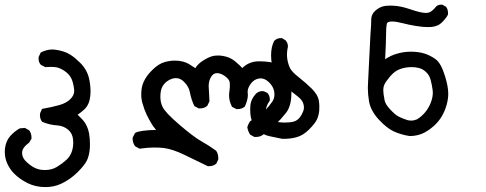

<svg xmlns="http://www.w3.org/2000/svg" viewBox="-27 -467 2047 808"><path d="M-6.8 172.9Q-6.8 166 -6.3 159.2Q-2.4 126.5 16.1 105.5Q34.2 85.4 56.2 73.2L77.6 71.3L95.2 81.1L96.2 82Q105.5 94.7 105.5 111.3Q105.5 112.8 105.5 116.7L95.7 133.3Q86.9 139.6 80.1 146.5Q65.9 160.6 65.9 176.8Q65.9 198.2 85.9 215.8Q107.4 235.4 127 242.7Q142.6 248.5 162.1 248.5Q190.4 248.5 211.7 235.8Q232.9 223.1 251 207Q268.6 191.9 275.9 168.9Q281.2 151.9 281.2 133.3Q281.2 126.5 280.3 119.1Q277.8 93.8 259 78.1Q240.2 62.5 212.4 60.5Q180.7 58.6 149.9 45.4L148.9 43.5Q141.1 32.2 141.1 18.1Q141.1 11.2 142.1 8.8L149.9 -8.8Q189.9 -15.6 221.2 -24.4Q253.4 -33.2 270.5 -51.3Q285.2 -66.9 285.2 -84Q285.2 -85.9 285.2 -87.9Q283.2 -109.9 276.4 -129.4Q269.5 -147.9 254.4 -160.9Q239.3 -173.8 221.2 -180.7Q209 -185.5 186.5 -185.5Q176.8 -185.5 163.6 -184.6L145.5 -193.8L144.5 -194.8Q135.3 -205.1 135.3 -220.2Q135.3 -223.1 135.7 -227.5L144.5 -246.1Q169.9 -258.8 192.9 -258.8Q199.7 -258.8 206.1 -257.8Q243.7 -252.4 266.6 -238.3Q277.8 -231.4 288.6 -222.7Q303.2 -210 310.5 -202.6Q338.9 -174.3 347.7 -137.2Q354 -108.9 354 -83Q354 -73.2 353 -63Q349.1 -26.4 328.1 -6.8Q313.5 6.8 299.8 15.6Q309.1 24.4 321.8 38.1Q341.3 60.1 347.7 93.8Q351.6 116.7 351.6 138.7Q351.6 147.9 351.1 156.7Q348.6 187.5 338.9 208Q328.6 229 298.3 258.8Q268.1 288.6 230.5 306.2Q200.2 320.3 164.1 320.3Q122.6 320.3 89.4 303.7Q56.6 287.6 32.7 263.7Q14.6 245.6 3.9 221.9Q-6.8 198.2 -6.8 172.9Z M847.7 232.4Q797.4 208 749 184.6Q700.7 161.1 662.6 155.8Q644 153.8 620.4 153.8Q596.7 153.8 560.1 158.7L541.5 148.4Q531.2 133.8 531.2 117.2Q531.2 115.7 531.2 112.3L541 93.3L543 91.8Q560.1 81.5 629.9 79.6Q619.6 67.9 613.3 57.6Q601.6 39.1 591.1 17.6Q580.6 -3.9 572.8 -31.7Q567.4 -49.3 567.4 -69.3Q567.4 -81.5 569.3 -94.7Q575.2 -133.8 612.8 -171.4Q640.6 -199.2 667 -206.1Q688.5 -211.9 709 -211.9Q744.1 -211.9 768.6 -197.3Q782.2 -188.5 794.9 -180.2Q802.7 -192.9 816.4 -204.1Q834 -217.8 856 -227.1Q871.1 -233.4 890.6 -233.4Q899.9 -233.4 909.7 -231.9Q940.9 -227.1 962.9 -208.5Q980 -194.3 992.7 -180.7Q1004.9 -192.9 1020.5 -200.2Q1040 -209 1062.7 -209Q1085.4 -209 1106.9 -206.1Q1131.8 -202.6 1159.7 -174.8Q1184.1 -150.4 1192.4 -122.1Q1199.2 -100.1 1199.2 -73.2Q1199.2 -33.7 1186.5 -7.8Q1181.6 2.4 1174.3 10.7Q1155.3 34.7 1137 52Q1118.7 69.3 1087.4 93.8Q1072.3 109.4 1050.8 109.4Q1047.9 109.4 1043.5 109.4L1025.9 99.6Q1017.1 86.9 1013.7 68.8Q1017.1 55.2 1025.9 43Q1043.5 31.7 1058.6 22Q1077.1 10.7 1091.3 -4.9Q1105.5 -20.5 1118.7 -39.1Q1127.9 -51.8 1127.9 -69.3Q1127.9 -99.6 1103.5 -122.1Q1087.4 -137.2 1069.8 -137.2Q1066.4 -137.2 1063 -136.7Q1041.5 -133.3 1027.3 -113.3Q1015.1 -95.7 1015.1 -80.6Q1015.1 -78.1 1015.6 -74.7Q1016.1 -71.3 1016.1 -66.9Q1016.1 -46.9 1003.4 -18.6L1002 -17.6Q990.2 -7.8 972.7 -7.8Q971.2 -7.8 967.8 -7.8L949.2 -17.6L948.2 -20Q937 -42.5 937 -65.4Q937 -73.2 938.7 -85.4Q940.4 -97.7 940.4 -106.9Q940.4 -116.2 939.5 -121.6Q937.5 -133.3 920.2 -146.2Q902.8 -159.2 885.7 -159.2Q870.6 -159.2 860.8 -142.6Q851.1 -126 851.1 -104Q851.1 -100.6 852.3 -84.2Q853.5 -67.9 854.5 -40.5L845.2 -21.5Q837.4 -15.1 829.8 -12.9Q822.3 -10.7 814.5 -10.7Q813 -10.7 809.6 -10.7L791 -20.5Q777.8 -48.3 772.5 -76.7Q768.1 -102.1 748 -122.1Q732.4 -138.2 713.9 -138.2Q700.7 -138.2 689 -132.3Q656.7 -117.2 649.9 -83.5Q647.9 -72.8 647.9 -60.1Q647.9 -36.6 656.7 -18.1Q667.5 5.9 727.5 57.4Q787.6 108.9 819.3 126.7Q851.1 144.5 882.8 167.5L883.3 168.5Q891.6 180.7 891.6 198.2Q891.6 200.2 891.6 204.1L883.3 221.7Q875.5 228 867.9 230.2Q860.4 232.4 852.5 232.4Q851.1 232.4 847.7 232.4Z M1025.9 -4.9Q1025.9 -12.2 1026.4 -20Q1028.3 -49.3 1050.3 -72.8Q1061.5 -83.5 1076.7 -83.5Q1082 -83.5 1084.5 -82.5L1098.6 -75.7Q1104.5 -68.4 1106.4 -61.8Q1108.4 -55.2 1108.4 -51Q1108.4 -46.9 1108.4 -43L1106.9 -41.5Q1092.3 -20 1092.3 -2.4Q1092.3 13.2 1099.4 25.1Q1106.4 37.1 1127 43Q1147.5 48.8 1171.4 48.8Q1195.3 48.8 1210 44.4Q1224.1 40 1233.6 28.3Q1243.2 16.6 1248.5 2.4Q1252 -5.9 1252 -13.4Q1252 -21 1250.5 -26.9Q1247.6 -43 1228.8 -58.8Q1210 -74.7 1182.1 -94.2Q1152.3 -114.7 1137.2 -142.6Q1122.6 -170.4 1117.2 -196.8Q1113.8 -215.8 1113.8 -233.9Q1113.8 -269.5 1126.5 -294.4L1127.4 -295.4Q1138.7 -306.6 1154.3 -306.6Q1156.2 -306.6 1159.7 -306.6L1175.3 -296.9L1175.8 -295.9Q1184.6 -285.6 1184.6 -272.5Q1184.6 -267.6 1183.1 -262.7Q1180.7 -250 1180.7 -237.3Q1180.7 -214.8 1188.5 -192.4Q1190.9 -186.5 1193.4 -180.7Q1201.7 -164.1 1230 -142.1Q1260.3 -118.2 1284.7 -94.2Q1310.1 -68.8 1314.5 -45.4Q1316.9 -30.3 1316.9 -19.5Q1316.9 -8.8 1316.4 -1.5Q1314.5 19.5 1306.4 36.4Q1298.3 53.2 1273.2 78.4Q1248 103.5 1219.7 110.8Q1195.8 117.2 1169.4 117.2Q1161.6 117.2 1160.6 117.2Q1133.3 111.3 1106.4 106Q1080.1 100.6 1060.1 80.6L1055.7 76.2Q1034.7 52.7 1029.3 29.8Q1025.9 13.7 1025.9 -4.9Z M1521 -97.7Q1521 -105.5 1522.2 -126.2Q1523.4 -147 1526.9 -221.2Q1530.3 -295.4 1531.7 -317.6Q1533.2 -339.8 1533.7 -347.7Q1534.2 -355.5 1534.7 -362.3Q1535.2 -375.5 1535.2 -384.3Q1535.2 -405.8 1551.3 -420.9Q1566.4 -434.6 1582.5 -439.5Q1594.7 -443.4 1615.7 -443.4Q1622.1 -443.4 1629.9 -442.9Q1660.6 -441.4 1700.2 -427.7Q1744.1 -412.6 1765.1 -412.6Q1779.8 -412.6 1789.1 -420.4Q1796.4 -425.8 1800.8 -430.7Q1806.2 -436.5 1806.6 -437.5Q1814.5 -447.3 1829.1 -447.3Q1830.6 -447.3 1834.5 -447.3L1850.1 -438.5Q1854.5 -432.1 1856 -427.7Q1858.4 -419.4 1858.4 -411.6Q1858.4 -409.7 1858.4 -406.2Q1854 -397 1849.1 -391.1Q1833.5 -371.1 1820.8 -363.3Q1806.2 -355 1787.6 -353.5Q1780.8 -353 1773.4 -353Q1752.4 -353 1723.6 -357.7Q1694.8 -362.3 1667.5 -369.4Q1640.1 -376.5 1623.5 -376.5Q1607.9 -376.5 1603 -371.1Q1601.1 -368.7 1600.6 -366.2Q1597.7 -352.5 1597.7 -321.8Q1597.7 -293 1593.8 -217.8Q1618.2 -233.9 1642.6 -240.7Q1671.9 -249.5 1701.7 -249.5Q1734.9 -249.5 1760.7 -241.2Q1784.7 -233.4 1806.2 -217.8Q1829.1 -201.2 1845.7 -147Q1859.4 -103 1859.4 -72.3Q1859.4 -50.8 1852.5 -25.4Q1836.9 29.3 1798.8 63Q1772.9 85.9 1749 95.7Q1725.1 105.5 1697.3 105.5H1696.8Q1661.6 100.1 1630.9 86.4Q1599.6 71.8 1566.2 35.2Q1532.7 -1.5 1525.9 -41Q1521 -70.8 1521 -97.7ZM1794.4 -76.7Q1794.4 -82 1793.9 -86.9Q1791 -108.9 1785.6 -129.4Q1780.3 -150.4 1766.1 -163.8Q1752 -177.2 1734.4 -181.2Q1720.7 -184.6 1705.1 -184.6Q1677.2 -184.6 1652.8 -174.8Q1633.8 -167.5 1615.2 -146Q1596.7 -124.5 1590.8 -111.3Q1585.9 -100.6 1585.9 -88.4Q1585.9 -73.7 1591.3 -45.9Q1594.2 -28.8 1614.3 -7.3Q1634.8 15.1 1649.4 22.9Q1664.1 30.8 1686.5 38.1Q1694.3 40.5 1703.1 40.5Q1715.3 40.5 1728 35.2Q1748 22.9 1763.7 3.7Q1779.3 -15.6 1788.1 -41Q1794.4 -60.1 1794.4 -76.7Z"/></svg>

Font: Bakudai
Style: Bold
Weight: 700
Version: Version 1.48